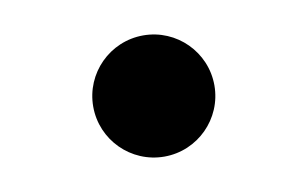

<svg xmlns="http://www.w3.org/2000/svg" viewBox="-40 -561 579 362"><g transform="rotate(-10 250.0 -380.0)"><path d="M134 -380C134 -316 186 -264 250 -264C314 -264 366 -316 366 -380C366 -444 314 -496 250 -496C186 -496 134 -444 134 -380Z"/></g></svg>

Font: GenEiGothic-pro-SemiBold
Style: Regular
Weight: 500
Designer: Ryoko NISHIZUKA (kana & ideographs); Paul D. Hunt (Latin, Greek & Cyrillic); Wenlong ZHANG (bopomofo); Sandoll Communica
Foundry: Adobe Systems Incorporated; o_tamon
Version: Version 1.000.140830